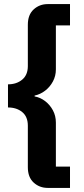

<svg xmlns="http://www.w3.org/2000/svg" viewBox="-20 -780 412 938"><path d="M322 138H213Q173 138 144.5 112Q116 86 116 37V-166Q116 -210 88.5 -232.5Q61 -255 19 -255V-368Q61 -368 88.5 -391Q116 -414 116 -457V-659Q116 -708 144.5 -734Q173 -760 213 -760H322V-656H253V-441Q253 -409 238.5 -382Q224 -355 200.5 -337Q177 -319 149 -313V-309Q177 -304 200.5 -286Q224 -268 238.5 -241Q253 -214 253 -181V34H322Z"/></svg>

Font: IBM Plex Sans
Style: Bold
Weight: 700
Designer: Mike Abbink, Paul van der Laan, Pieter van Rosmalen
Foundry: Bold Monday
Version: Version 3.201